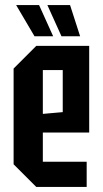

<svg xmlns="http://www.w3.org/2000/svg" viewBox="-20 -742 408 762"><path d="M34 -90V-470L124 -560H334V-216H150V-100H324V0H124ZM150 -290 229 -297V-464H150ZM258 -722 298 -598H224L168 -722ZM135 -722 191 -598H117L44 -722Z"/></svg>

Font: Tektur Condensed Medium
Style: Regular
Weight: 500
Width: 3
Designer: Adam Jagosz
Foundry: Adam Jagosz
Version: Version 1.005;gftools[0.9.30]